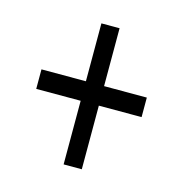

<svg xmlns="http://www.w3.org/2000/svg" viewBox="-72 -589 520 551"><g transform="rotate(15 187.5 -313.5)"><path d="M164 -104H218V-293H345V-351H218V-523H164V-351H32V-293H164Z"/></g></svg>

Font: Inconsolata Condensed Thin
Style: Regular
Weight: 100
Width: 3
Monospace: yes
Designer: Raph Levien, Cyreal, Brenton Simpson
Foundry: Raph Levien, Cyreal, Google
Version: Version 3.100